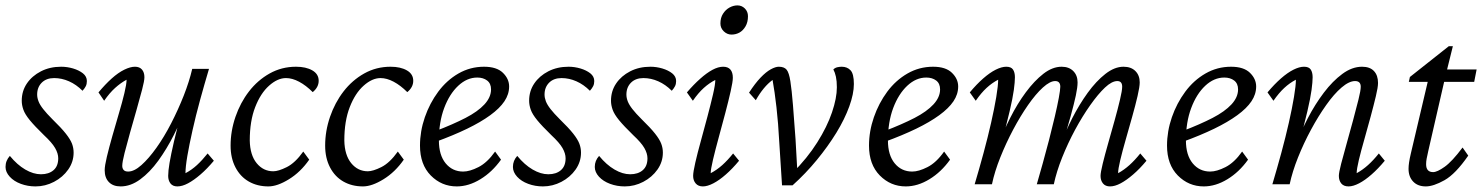

<svg xmlns="http://www.w3.org/2000/svg" viewBox="-21 -666 5357 694"><path d="M107.4 7.8Q79.1 7.8 54.2 -1.5Q29.3 -10.7 14.2 -27.3Q-1 -43.9 -1 -62.5Q-1 -74.2 2.9 -84Q6.8 -93.8 14.6 -102.5Q41 -70.3 70.3 -53.2Q99.6 -36.1 127 -36.1Q155.3 -36.1 172.4 -50.8Q189.5 -65.4 189.5 -93.8Q189.5 -111.3 178.2 -130.9Q167 -150.4 137.7 -177.7Q104.5 -210 86.9 -231.4Q69.3 -252.9 63.5 -269.5Q57.6 -286.1 57.6 -301.8Q57.6 -336.9 76.2 -364.3Q94.7 -391.6 127 -408.2Q159.2 -424.8 200.2 -424.8Q221.7 -424.8 243.2 -418.5Q264.6 -412.1 278.8 -400.9Q293 -389.6 293 -373Q293 -362.3 289.1 -354.5Q285.2 -346.7 277.3 -337.9Q254.9 -360.4 228.5 -372.1Q202.1 -383.8 174.8 -383.8Q146.5 -383.8 129.9 -367.2Q113.3 -350.6 113.3 -324.2Q113.3 -312.5 118.2 -299.8Q123 -287.1 135.3 -271.5Q147.5 -255.9 168 -235.4Q200.2 -204.1 216.8 -183.1Q233.4 -162.1 239.3 -146.5Q245.1 -130.9 245.1 -114.3Q245.1 -81.1 225.6 -53.2Q206.1 -25.4 174.3 -8.8Q142.6 7.8 107.4 7.8Z M466.8 -424.8Q483.4 -424.8 492.2 -414.6Q501 -404.3 501 -386.7Q501 -374 492.7 -342.3Q484.4 -310.5 472.7 -269.5Q460.9 -228.5 449.2 -187Q437.5 -145.5 429.2 -112.8Q420.9 -80.1 420.9 -66.4Q420.9 -57.6 425.8 -51.8Q430.7 -45.9 442.4 -45.9Q463.9 -45.9 490.2 -69.3Q516.6 -92.8 544.4 -131.8Q572.3 -170.9 597.7 -220.2Q623 -269.5 643.1 -320.3Q663.1 -371.1 673.8 -417H734.4Q717.8 -361.3 702.1 -304.2Q686.5 -247.1 674.8 -194.8Q663.1 -142.6 656.2 -102.5Q649.4 -62.5 649.4 -40Q671.9 -51.8 690.9 -69.3Q710 -86.9 729.5 -111.3L752 -85Q727.5 -55.7 703.6 -35.2Q679.7 -14.6 658.7 -3.4Q637.7 7.8 620.1 7.8Q603.5 7.8 595.2 -2.9Q586.9 -13.7 586.9 -30.3Q586.9 -47.9 591.8 -77.1Q596.7 -106.4 607.9 -154.8Q619.1 -203.1 639.6 -277.3H650.4Q632.8 -228.5 607.4 -178.2Q582 -127.9 551.3 -85.4Q520.5 -43 485.8 -17.6Q451.2 7.8 415 7.8Q387.7 7.8 372.6 -7.8Q357.4 -23.4 357.4 -50.8Q357.4 -66.4 365.2 -99.1Q373 -131.8 384.8 -173.3Q396.5 -214.8 408.7 -255.9Q420.9 -296.9 428.7 -329.6Q436.5 -362.3 436.5 -377.9Q415 -366.2 395 -348.1Q375 -330.1 355.5 -301.8L335 -332Q359.4 -361.3 382.8 -382.3Q406.2 -403.3 428.2 -414.1Q450.2 -424.8 466.8 -424.8Z M1012.7 -383.8Q982.4 -383.8 951.7 -356.4Q920.9 -329.1 901.4 -278.8Q881.8 -228.5 881.8 -158.2Q882.8 -105.5 906.7 -76.2Q930.7 -46.9 966.8 -46.9Q985.4 -46.9 1015.6 -62Q1045.9 -77.1 1075.2 -118.2L1096.7 -88.9Q1065.4 -43.9 1023.4 -18.1Q981.4 7.8 949.2 7.8Q909.2 7.8 878.4 -9.8Q847.7 -27.3 830.1 -61Q812.5 -94.7 812.5 -139.6Q812.5 -192.4 830.1 -243.7Q847.7 -294.9 878.9 -335.4Q910.2 -376 953.6 -400.4Q997.1 -424.8 1048.8 -424.8Q1085 -424.8 1107.9 -411.6Q1130.9 -398.4 1130.9 -374Q1130.9 -362.3 1125.5 -352.1Q1120.1 -341.8 1109.4 -333Q1085 -357.4 1060.1 -370.6Q1035.2 -383.8 1012.7 -383.8Z M1354.5 -383.8Q1324.2 -383.8 1293.5 -356.4Q1262.7 -329.1 1243.2 -278.8Q1223.6 -228.5 1223.6 -158.2Q1224.6 -105.5 1248.5 -76.2Q1272.5 -46.9 1308.6 -46.9Q1327.1 -46.9 1357.4 -62Q1387.7 -77.1 1417 -118.2L1438.5 -88.9Q1407.2 -43.9 1365.2 -18.1Q1323.2 7.8 1291 7.8Q1251 7.8 1220.2 -9.8Q1189.5 -27.3 1171.9 -61Q1154.3 -94.7 1154.3 -139.6Q1154.3 -192.4 1171.9 -243.7Q1189.5 -294.9 1220.7 -335.4Q1252 -376 1295.4 -400.4Q1338.9 -424.8 1390.6 -424.8Q1426.8 -424.8 1449.7 -411.6Q1472.7 -398.4 1472.7 -374Q1472.7 -362.3 1467.3 -352.1Q1461.9 -341.8 1451.2 -333Q1426.8 -357.4 1401.9 -370.6Q1377 -383.8 1354.5 -383.8Z M1629.9 7.8Q1575.2 7.8 1536.1 -31.7Q1497.1 -71.3 1497.1 -139.6Q1497.1 -191.4 1514.6 -242.2Q1532.2 -293 1563 -334.5Q1593.8 -376 1636.2 -400.4Q1678.7 -424.8 1728.5 -424.8Q1774.4 -424.8 1796.9 -402.8Q1819.3 -380.9 1819.3 -353.5Q1819.3 -325.2 1802.2 -299.8Q1785.2 -274.4 1751 -249.5Q1716.8 -224.6 1667.5 -200.7Q1618.2 -176.8 1553.7 -153.3V-192.4Q1617.2 -216.8 1661.6 -239.7Q1706.1 -262.7 1730 -288.6Q1753.9 -314.5 1753.9 -342.8Q1753.9 -364.3 1739.7 -375Q1725.6 -385.7 1704.1 -385.7Q1667 -385.7 1635.3 -356Q1603.5 -326.2 1584.5 -275.4Q1565.4 -224.6 1565.4 -158.2Q1565.4 -105.5 1589.8 -75.7Q1614.3 -45.9 1653.3 -45.9Q1676.8 -45.9 1708.5 -62Q1740.2 -78.1 1768.6 -118.2L1790 -88.9Q1757.8 -43.9 1715.3 -18.1Q1672.9 7.8 1629.9 7.8Z M1941.4 7.8Q1913.1 7.8 1888.2 -1.5Q1863.3 -10.7 1848.1 -27.3Q1833 -43.9 1833 -62.5Q1833 -74.2 1836.9 -84Q1840.8 -93.8 1848.6 -102.5Q1875 -70.3 1904.3 -53.2Q1933.6 -36.1 1960.9 -36.1Q1989.3 -36.1 2006.3 -50.8Q2023.4 -65.4 2023.4 -93.8Q2023.4 -111.3 2012.2 -130.9Q2001 -150.4 1971.7 -177.7Q1938.5 -210 1920.9 -231.4Q1903.3 -252.9 1897.5 -269.5Q1891.6 -286.1 1891.6 -301.8Q1891.6 -336.9 1910.2 -364.3Q1928.7 -391.6 1960.9 -408.2Q1993.2 -424.8 2034.2 -424.8Q2055.7 -424.8 2077.1 -418.5Q2098.6 -412.1 2112.8 -400.9Q2127 -389.6 2127 -373Q2127 -362.3 2123 -354.5Q2119.1 -346.7 2111.3 -337.9Q2088.9 -360.4 2062.5 -372.1Q2036.1 -383.8 2008.8 -383.8Q1980.5 -383.8 1963.9 -367.2Q1947.3 -350.6 1947.3 -324.2Q1947.3 -312.5 1952.1 -299.8Q1957 -287.1 1969.2 -271.5Q1981.4 -255.9 2002 -235.4Q2034.2 -204.1 2050.8 -183.1Q2067.4 -162.1 2073.2 -146.5Q2079.1 -130.9 2079.1 -114.3Q2079.1 -81.1 2059.6 -53.2Q2040 -25.4 2008.3 -8.8Q1976.6 7.8 1941.4 7.8Z M2237.3 7.8Q2209 7.8 2184.1 -1.5Q2159.2 -10.7 2144 -27.3Q2128.9 -43.9 2128.9 -62.5Q2128.9 -74.2 2132.8 -84Q2136.7 -93.8 2144.5 -102.5Q2170.9 -70.3 2200.2 -53.2Q2229.5 -36.1 2256.8 -36.1Q2285.2 -36.1 2302.2 -50.8Q2319.3 -65.4 2319.3 -93.8Q2319.3 -111.3 2308.1 -130.9Q2296.9 -150.4 2267.6 -177.7Q2234.4 -210 2216.8 -231.4Q2199.2 -252.9 2193.4 -269.5Q2187.5 -286.1 2187.5 -301.8Q2187.5 -336.9 2206.1 -364.3Q2224.6 -391.6 2256.8 -408.2Q2289.1 -424.8 2330.1 -424.8Q2351.6 -424.8 2373 -418.5Q2394.5 -412.1 2408.7 -400.9Q2422.9 -389.6 2422.9 -373Q2422.9 -362.3 2418.9 -354.5Q2415 -346.7 2407.2 -337.9Q2384.8 -360.4 2358.4 -372.1Q2332 -383.8 2304.7 -383.8Q2276.4 -383.8 2259.8 -367.2Q2243.2 -350.6 2243.2 -324.2Q2243.2 -312.5 2248 -299.8Q2252.9 -287.1 2265.1 -271.5Q2277.3 -255.9 2297.9 -235.4Q2330.1 -204.1 2346.7 -183.1Q2363.3 -162.1 2369.1 -146.5Q2375 -130.9 2375 -114.3Q2375 -81.1 2355.5 -53.2Q2335.9 -25.4 2304.2 -8.8Q2272.5 7.8 2237.3 7.8Z M2519.5 7.8Q2502.9 7.8 2493.7 -2.9Q2484.4 -13.7 2484.4 -30.3Q2484.4 -43.9 2492.2 -78.1Q2500 -112.3 2512.2 -156.2Q2524.4 -200.2 2536.1 -244.6Q2547.9 -289.1 2556.2 -324.7Q2564.5 -360.4 2564.5 -377Q2543 -366.2 2522.9 -348.1Q2502.9 -330.1 2483.4 -301.8L2461.9 -332Q2486.3 -360.4 2509.8 -381.3Q2533.2 -402.3 2554.2 -413.6Q2575.2 -424.8 2592.8 -424.8Q2610.4 -424.8 2619.1 -414.6Q2627.9 -404.3 2627.9 -384.8Q2627.9 -371.1 2620.1 -336.4Q2612.3 -301.8 2600.6 -257.3Q2588.9 -212.9 2576.7 -168.5Q2564.5 -124 2556.2 -88.9Q2547.9 -53.7 2547.9 -40Q2570.3 -51.8 2589.8 -69.3Q2609.4 -86.9 2628.9 -111.3L2650.4 -85Q2626 -55.7 2602.5 -35.2Q2579.1 -14.6 2557.6 -3.4Q2536.1 7.8 2519.5 7.8ZM2623 -541Q2607.4 -541 2595.2 -552.7Q2583 -564.5 2583 -581.1Q2583 -601.6 2592.3 -616.2Q2601.6 -630.9 2615.7 -638.7Q2629.9 -646.5 2644.5 -646.5Q2660.2 -646.5 2671.4 -635.3Q2682.6 -624 2682.6 -607.4Q2682.6 -585.9 2673.8 -570.8Q2665 -555.7 2651.9 -548.3Q2638.7 -541 2623 -541Z M2805.7 3.9 2795.9 -149.4Q2792 -222.7 2785.6 -278.3Q2779.3 -334 2771.5 -377Q2738.3 -352.5 2710.9 -303.7L2686.5 -331.1Q2708 -364.3 2728 -385.3Q2748 -406.2 2765.1 -415.5Q2782.2 -424.8 2793.9 -424.8Q2813.5 -424.8 2822.3 -414.1Q2831.1 -403.3 2835.9 -372.1Q2840.8 -340.8 2845.2 -286.6Q2849.6 -232.4 2854.5 -163.1L2861.3 -42L2842.8 -40Q2897.5 -94.7 2933.1 -151.4Q2968.8 -208 2986.3 -259.8Q3003.9 -311.5 3003.9 -350.6Q3003.9 -373 3000.5 -388.7Q2997.1 -404.3 2991.2 -415Q2997.1 -420.9 3005.4 -422.9Q3013.7 -424.8 3021.5 -424.8Q3041 -424.8 3053.2 -412.1Q3065.4 -399.4 3065.4 -362.3Q3065.4 -327.1 3048.8 -281.2Q3032.2 -235.4 3002 -186Q2971.7 -136.7 2931.6 -87.9Q2891.6 -39.1 2843.8 3.9Z M3252.9 7.8Q3198.2 7.8 3159.2 -31.7Q3120.1 -71.3 3120.1 -139.6Q3120.1 -191.4 3137.7 -242.2Q3155.3 -293 3186 -334.5Q3216.8 -376 3259.3 -400.4Q3301.8 -424.8 3351.6 -424.8Q3397.5 -424.8 3419.9 -402.8Q3442.4 -380.9 3442.4 -353.5Q3442.4 -325.2 3425.3 -299.8Q3408.2 -274.4 3374 -249.5Q3339.8 -224.6 3290.5 -200.7Q3241.2 -176.8 3176.8 -153.3V-192.4Q3240.2 -216.8 3284.7 -239.7Q3329.1 -262.7 3353 -288.6Q3377 -314.5 3377 -342.8Q3377 -364.3 3362.8 -375Q3348.6 -385.7 3327.1 -385.7Q3290 -385.7 3258.3 -356Q3226.6 -326.2 3207.5 -275.4Q3188.5 -224.6 3188.5 -158.2Q3188.5 -105.5 3212.9 -75.7Q3237.3 -45.9 3276.4 -45.9Q3299.8 -45.9 3331.5 -62Q3363.3 -78.1 3391.6 -118.2L3413.1 -88.9Q3380.9 -43.9 3338.4 -18.1Q3295.9 7.8 3252.9 7.8Z M3991.2 7.8Q3974.6 7.8 3965.8 -2.9Q3957 -13.7 3957 -30.3Q3957 -42 3964.8 -74.2Q3972.7 -106.4 3984.4 -147.5Q3996.1 -188.5 4007.8 -230.5Q4019.5 -272.5 4027.3 -305.7Q4035.2 -338.9 4035.2 -352.5Q4035.2 -373 4017.6 -373Q3998 -373 3973.1 -349.6Q3948.2 -326.2 3919.9 -286.1Q3891.6 -246.1 3865.2 -197.3Q3838.9 -148.4 3818.4 -97.2Q3797.9 -45.9 3788.1 0H3726.6Q3736.3 -33.2 3748 -75.2Q3759.8 -117.2 3771 -160.6Q3782.2 -204.1 3791.5 -243.7Q3800.8 -283.2 3806.2 -312.5Q3811.5 -341.8 3811.5 -352.5Q3811.5 -373 3793 -373Q3774.4 -373 3748.5 -349.6Q3722.7 -326.2 3694.8 -286.1Q3667 -246.1 3641.1 -197.3Q3615.2 -148.4 3594.7 -97.2Q3574.2 -45.9 3564.5 0H3502Q3518.6 -55.7 3534.2 -113.3Q3549.8 -170.9 3561.5 -222.7Q3573.2 -274.4 3580.1 -315.4Q3586.9 -356.4 3586.9 -377.9Q3564.5 -366.2 3544.9 -348.1Q3525.4 -330.1 3505.9 -301.8L3484.4 -332Q3508.8 -361.3 3532.7 -382.3Q3556.6 -403.3 3578.1 -414.1Q3599.6 -424.8 3616.2 -424.8Q3633.8 -424.8 3640.6 -414.6Q3647.5 -404.3 3647.5 -386.7Q3647.5 -370.1 3643.6 -340.8Q3639.6 -311.5 3628.4 -263.7Q3617.2 -215.8 3596.7 -140.6H3586.9Q3605.5 -190.4 3630.9 -240.7Q3656.2 -291 3687 -332.5Q3717.8 -374 3750.5 -399.4Q3783.2 -424.8 3816.4 -424.8Q3842.8 -424.8 3858.4 -409.2Q3874 -393.6 3874 -368.2Q3874 -350.6 3867.7 -320.8Q3861.3 -291 3849.1 -246.6Q3836.9 -202.1 3817.4 -140.6H3812.5Q3829.1 -188.5 3854.5 -238.3Q3879.9 -288.1 3910.6 -330.6Q3941.4 -373 3974.6 -398.9Q4007.8 -424.8 4040 -424.8Q4067.4 -424.8 4083 -409.2Q4098.6 -393.6 4098.6 -368.2Q4098.6 -352.5 4090.8 -318.8Q4083 -285.2 4071.3 -243.7Q4059.6 -202.1 4047.9 -161.1Q4036.1 -120.1 4028.3 -87.4Q4020.5 -54.7 4020.5 -40Q4042 -51.8 4061.5 -69.3Q4081.1 -86.9 4100.6 -111.3L4123 -85Q4098.6 -55.7 4074.7 -35.2Q4050.8 -14.6 4029.8 -3.4Q4008.8 7.8 3991.2 7.8Z M4330.1 7.8Q4275.4 7.8 4236.3 -31.7Q4197.3 -71.3 4197.3 -139.6Q4197.3 -191.4 4214.8 -242.2Q4232.4 -293 4263.2 -334.5Q4293.9 -376 4336.4 -400.4Q4378.9 -424.8 4428.7 -424.8Q4474.6 -424.8 4497.1 -402.8Q4519.5 -380.9 4519.5 -353.5Q4519.5 -325.2 4502.4 -299.8Q4485.4 -274.4 4451.2 -249.5Q4417 -224.6 4367.7 -200.7Q4318.4 -176.8 4253.9 -153.3V-192.4Q4317.4 -216.8 4361.8 -239.7Q4406.2 -262.7 4430.2 -288.6Q4454.1 -314.5 4454.1 -342.8Q4454.1 -364.3 4439.9 -375Q4425.8 -385.7 4404.3 -385.7Q4367.2 -385.7 4335.4 -356Q4303.7 -326.2 4284.7 -275.4Q4265.6 -224.6 4265.6 -158.2Q4265.6 -105.5 4290 -75.7Q4314.5 -45.9 4353.5 -45.9Q4377 -45.9 4408.7 -62Q4440.4 -78.1 4468.8 -118.2L4490.2 -88.9Q4458 -43.9 4415.5 -18.1Q4373 7.8 4330.1 7.8Z M4853.5 7.8Q4835.9 7.8 4827.1 -2.9Q4818.4 -13.7 4818.4 -30.3Q4818.4 -42 4826.7 -74.2Q4835 -106.4 4846.7 -147.5Q4858.4 -188.5 4869.6 -230.5Q4880.9 -272.5 4889.2 -305.7Q4897.5 -338.9 4897.5 -352.5Q4897.5 -373 4877 -373Q4855.5 -373 4828.1 -349.6Q4800.8 -326.2 4772.5 -286.1Q4744.1 -246.1 4717.8 -197.3Q4691.4 -148.4 4670.9 -97.2Q4650.4 -45.9 4640.6 0H4578.1Q4594.7 -55.7 4610.4 -113.3Q4626 -170.9 4637.7 -222.7Q4649.4 -274.4 4656.2 -315.4Q4663.1 -356.4 4663.1 -377.9Q4640.6 -366.2 4621.1 -348.1Q4601.6 -330.1 4582 -301.8L4560.5 -332Q4585 -361.3 4608.9 -382.3Q4632.8 -403.3 4654.3 -414.1Q4675.8 -424.8 4692.4 -424.8Q4710 -424.8 4716.8 -414.6Q4723.6 -404.3 4723.6 -386.7Q4723.6 -370.1 4719.7 -340.8Q4715.8 -311.5 4704.6 -263.7Q4693.4 -215.8 4672.9 -140.6H4663.1Q4680.7 -189.5 4706.5 -239.3Q4732.4 -289.1 4764.2 -331.1Q4795.9 -373 4831.1 -398.9Q4866.2 -424.8 4902.3 -424.8Q4930.7 -424.8 4945.3 -409.2Q4960 -393.6 4960 -366.2Q4960 -350.6 4952.1 -317.9Q4944.3 -285.2 4933.1 -243.7Q4921.9 -202.1 4910.2 -161.1Q4898.4 -120.1 4890.6 -87.4Q4882.8 -54.7 4882.8 -40Q4904.3 -51.8 4923.8 -69.3Q4943.4 -86.9 4962.9 -111.3L4984.4 -85Q4960 -55.7 4936.5 -35.2Q4913.1 -14.6 4891.6 -3.4Q4870.1 7.8 4853.5 7.8Z M5286.1 -103.5Q5240.2 -37.1 5200.2 -14.6Q5160.2 7.8 5132.8 7.8Q5103.5 7.8 5086.9 -9.8Q5070.3 -27.3 5070.3 -55.7Q5070.3 -66.4 5072.3 -79.6Q5074.2 -92.8 5079.1 -113.3L5139.6 -370.1H5071.3L5075.2 -387.7L5215.8 -499H5230.5L5204.1 -392.6L5141.6 -120.1Q5137.7 -102.5 5135.7 -92.3Q5133.8 -82 5133.8 -72.3Q5133.8 -43.9 5159.2 -43.9Q5173.8 -43.9 5200.7 -63Q5227.5 -82 5265.6 -132.8ZM5169.9 -370.1 5180.7 -415H5316.4L5307.6 -370.1Z"/></svg>

Font: Crimson Pro Light
Style: Italic
Weight: 300
Italic angle: -12°
Designer: Jacques Le Bailly
Foundry: Baron von Fonthausen
Version: Version 1.003